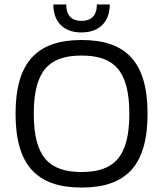

<svg xmlns="http://www.w3.org/2000/svg" viewBox="-20 -834 734 864"><path d="M278 -814H220C220 -739 263 -688 346 -688C430 -688 474 -739 474 -814H416C416 -763 390 -740 346 -740C304 -740 278 -763 278 -814ZM644 -322C644 -553 549 -654 347 -654C146 -654 50 -553 50 -322C50 -91 146 10 347 10C549 10 644 -91 644 -322ZM562 -322C562 -128 493 -60 347 -60C201 -60 132 -128 132 -322C132 -516 201 -584 347 -584C493 -584 562 -516 562 -322Z"/></svg>

Font: Kanit Light
Style: Regular
Weight: 300
Designer: Katatrad Team
Foundry: CadsonDemak
Version: Version 1.000;PS 001.000;hotconv 1.0.88;makeotf.lib2.5.64775